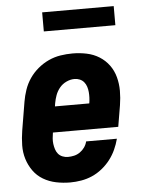

<svg xmlns="http://www.w3.org/2000/svg" viewBox="-52 -752 604 802"><g transform="rotate(-5 250.0 -351.0)"><path d="M210 8Q180 8 151 2Q122 -4 97.5 -18.5Q73 -33 56.5 -56Q40 -79 31.5 -106.5Q23 -134 23.5 -164Q24 -194 29 -225L49 -345Q53 -369 61.5 -394Q70 -419 85 -441Q100 -463 121 -480.5Q142 -498 166 -509Q190 -520 215.5 -524Q241 -528 266 -528Q266 -528 266 -528Q266 -528 266 -528Q296 -528 325 -522Q354 -516 378 -501Q402 -486 418.5 -463.5Q435 -441 442.5 -413Q450 -385 450 -355.5Q450 -326 445 -295L430 -206H156Q154 -194 153 -182Q152 -170 153.5 -158.5Q155 -147 158.5 -136Q162 -125 169 -116.5Q176 -108 187 -103.5Q198 -99 210 -99Q223 -99 236 -102Q249 -105 260.5 -113Q272 -121 280 -132.5Q288 -144 291 -157H420Q414 -134 404 -112Q394 -90 379 -70.5Q364 -51 344 -35Q324 -19 302 -9.5Q280 0 256.5 4Q233 8 210 8ZM174 -314H318Q320 -326 320.5 -338Q321 -350 320 -361.5Q319 -373 315.5 -384Q312 -395 305 -403.5Q298 -412 287.5 -416.5Q277 -421 265 -421Q248 -421 231 -413Q214 -405 202.5 -391Q191 -377 185 -360.5Q179 -344 176 -327ZM155 -630V-710H455V-630Z"/></g></svg>

Font: Iosevka SS04 Heavy Oblique
Style: Regular
Weight: 900
Italic angle: -9°
Monospace: yes
Designer: Belleve Invis
Foundry: Belleve Invis
Version: Version 19.0.0; ttfautohint (v1.8.4)